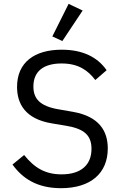

<svg xmlns="http://www.w3.org/2000/svg" viewBox="-20 -969 640 1001"><path d="M297.9 12.1C453.1 12.1 541.9 -66.1 541.9 -195C541.9 -285.9 497.2 -361.9 360.1 -386L285.2 -399.1C186.1 -415.8 154.1 -456 154.1 -518.1C154.1 -596.9 207 -638.1 301.1 -638.1C388.1 -638.1 437.9 -603 476.9 -551.8L535.9 -603C489 -670.1 413 -709.9 301.8 -709.9C160.2 -709.9 68.9 -644.2 68.9 -516C68.9 -427.9 111.9 -349.1 248.9 -326L327.1 -312.9C421.9 -296.9 457 -261 457 -192.8C457 -109 402 -60 301.1 -60C217 -60 160.2 -93 105.8 -160.9L45.1 -111.2C96.9 -39.1 172.9 12.1 297.9 12.1ZM252.8 -779.1 305 -755 410.9 -914.1 337.7 -948.9Z"/></svg>

Font: Margiela Mono
Style: Regular
Weight: 400
Designer: Mike Abbink, Paul van der Laan, Pieter van Rosmalen
Foundry: Bold Monday
Version: Version 2.003 2021